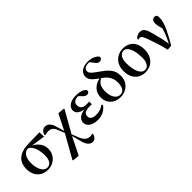

<svg xmlns="http://www.w3.org/2000/svg" viewBox="124 -1952 3305 3305"><g transform="rotate(-45 1777.0 -299.0)"><path d="M294.5 16.2Q222.9 16.2 165.1 -16.3Q107.3 -48.7 73.8 -110.2Q40.2 -171.8 40.2 -257.1Q40.2 -344.6 75.4 -407.2Q110.5 -469.7 186 -504.3Q261.4 -538.9 382.5 -541.4L645.6 -546.6L651.7 -437.5L363.8 -480.3L336.9 -493.5Q249.8 -494 209.4 -434.2Q168.9 -374.4 168.9 -277.8Q168.9 -194.4 189.4 -136.5Q209.8 -78.6 243 -48.6Q276.1 -18.7 314.2 -18.7Q371.3 -18.7 403 -66.6Q434.7 -114.5 434.7 -199.6Q434.7 -251.2 425.1 -302.6Q415.6 -354.1 396.8 -396.8Q378 -439.5 349.4 -466.3Q320.8 -493.2 283.2 -495.5L304.9 -504.5Q350.2 -496.4 394.6 -475.4Q439 -454.4 475.1 -420.2Q511.3 -385.9 533.4 -339.8Q555.4 -293.6 555.4 -235.7Q555.4 -165.4 521.5 -108.2Q487.5 -51.1 428.8 -17.5Q370.1 16.2 294.5 16.2Z M717.4 205.7 709.4 195.2 958.4 -248.5 1108.2 -547 1228.1 -538.4 1237 -526.4 1005.2 -116.8 839.9 215.9ZM1176.8 221.1Q1135.8 221.1 1099.1 183.7Q1062.4 146.3 1041.3 58.3L992.9 -127.7H982.5L1006.7 -148.6L1055.6 -23.9Q1088 59.2 1126.5 91.1Q1165.1 123 1212.1 123Q1227.9 123 1244.6 120.5Q1261.3 118 1270.9 112.5L1279.7 128.5Q1266.5 172.4 1243 196.7Q1219.6 221.1 1176.8 221.1ZM956.1 -209.8 910.8 -321.5Q892.8 -374.3 871.9 -402.9Q851.1 -431.5 824.5 -442.3Q798 -453.1 762.8 -453.1Q735.3 -453.1 718 -449Q700.7 -444.9 688 -438.1L675.8 -457.5Q691.5 -503.8 720 -526.8Q748.5 -549.9 786.5 -549.9Q830.8 -549.9 866.6 -514.7Q902.3 -479.4 921.7 -410.9L972.8 -231.6H985.9Z M1511.9 16.2Q1450.5 16.2 1401.4 -1.2Q1352.4 -18.5 1323.9 -51.5Q1295.4 -84.5 1295.4 -130.8Q1295.4 -168.4 1318 -201.7Q1340.6 -235 1392.8 -257.1Q1445 -279.1 1533.4 -283.1V-274.3Q1418.6 -278.8 1368.1 -315.2Q1317.6 -351.5 1317.6 -404.7Q1317.6 -443.9 1341.9 -477.5Q1366.2 -511 1415.6 -531.5Q1465.1 -551.9 1540 -551.9Q1584 -551.9 1624.7 -543.9Q1665.5 -535.8 1695.9 -519.6Q1726.3 -503.3 1739.7 -479.2Q1741.2 -452.9 1727.8 -437.9Q1714.4 -422.9 1689.1 -422.9Q1667.6 -422.9 1649.6 -429.9Q1631.7 -436.8 1605.2 -466.1L1542.2 -533.9L1603.5 -534.8L1625.7 -509.1Q1598.5 -511.9 1579.4 -513.3Q1560.2 -514.7 1542.4 -514.7Q1490.6 -514.7 1460.6 -488.3Q1430.6 -461.8 1430.6 -416.3Q1430.6 -370.3 1461.5 -341.3Q1492.5 -312.4 1565.1 -312.4Q1579.8 -312.4 1593.7 -312.9Q1607.7 -313.4 1626.4 -314.4V-249.8Q1603.3 -251.6 1591.5 -251.6Q1579.7 -251.6 1570.3 -251.6Q1513.7 -251.6 1481.6 -239.1Q1449.6 -226.7 1436.3 -205.6Q1423.1 -184.5 1423.1 -156.2Q1423.1 -117.7 1453.4 -92.5Q1483.7 -67.3 1549.1 -67.3Q1609.3 -67.3 1653 -82.4Q1696.6 -97.5 1734.2 -127.9L1752.3 -106.5Q1719.7 -53.4 1656.5 -18.6Q1593.3 16.2 1511.9 16.2Z M2068.5 15.5Q1991.1 15.5 1934.4 -16Q1877.7 -47.4 1847 -100.8Q1816.4 -154.2 1816.4 -219Q1816.4 -295.8 1848.7 -349.3Q1881.1 -402.8 1938.3 -434.9Q1995.5 -467 2069.1 -476.6V-487.7L2086.7 -465.6Q2034.1 -447.1 2002.6 -416.6Q1971.1 -386.1 1957.6 -345Q1944 -303.9 1944 -253.5Q1944 -140.4 1985.6 -79.3Q2027.1 -18.2 2086.7 -18.2Q2146.5 -18.2 2177.9 -62.9Q2209.2 -107.6 2209.2 -201.4Q2209.2 -279.5 2171.8 -341.9Q2134.4 -404.3 2058.5 -453.9Q1987.8 -501.2 1949.5 -535.6Q1911.2 -570 1896.3 -600.1Q1881.4 -630.2 1881.4 -664.2Q1881.4 -710.4 1907.7 -745.2Q1934 -780.1 1981 -799.5Q2027.9 -819 2091.2 -819Q2170 -819 2225.8 -792.8Q2281.6 -766.6 2302.9 -727.4Q2302.1 -704.8 2285.2 -688Q2268.3 -671.1 2242.8 -671.1Q2221.8 -671.1 2200.6 -684Q2179.4 -696.9 2159.5 -726.8L2103.1 -800.4L2163.3 -795.1L2166.1 -770.4Q2151.2 -780.2 2130.5 -786.5Q2109.8 -792.7 2084.5 -792.7Q2033.6 -792.7 2000.4 -771.3Q1967.1 -749.8 1967.1 -710.3Q1967.1 -688.7 1980.2 -667.5Q1993.3 -646.4 2030.4 -616.4Q2067.4 -586.4 2139.5 -536.9Q2207.3 -491 2248.4 -445.9Q2289.4 -400.9 2308.2 -352.3Q2326.9 -303.6 2326.9 -244.2Q2326.9 -164.9 2291.2 -106.3Q2255.5 -47.7 2196.7 -16.1Q2137.8 15.5 2068.5 15.5Z M2671.2 16.2Q2601.5 16.2 2543.1 -15.1Q2484.6 -46.4 2449.9 -109.5Q2415.2 -172.7 2415.2 -267.9Q2415.2 -337.8 2436.5 -390.7Q2457.7 -443.6 2494.8 -479.3Q2531.8 -515 2579.5 -533.5Q2627.2 -551.9 2680.6 -551.9Q2755.8 -551.9 2813.3 -520.8Q2870.7 -489.7 2903 -428Q2935.3 -366.2 2935.3 -274.3Q2935.3 -202.9 2914.1 -148.4Q2892.8 -94 2855.9 -57.2Q2819 -20.5 2771.4 -2.1Q2723.8 16.2 2671.2 16.2ZM2688.4 -18.7Q2727.5 -18.7 2753.8 -41Q2780.1 -63.3 2794 -103.1Q2807.9 -142.8 2807.9 -193.3Q2807.9 -296.1 2789.3 -368.4Q2770.8 -440.6 2738.6 -478.8Q2706.5 -517 2665.1 -517Q2629.5 -517 2601.9 -495.1Q2574.3 -473.2 2559.1 -433.5Q2543.9 -393.7 2543.9 -341.7Q2543.9 -231.8 2564.3 -160.1Q2584.6 -88.3 2617.8 -53.5Q2651 -18.7 2688.4 -18.7Z M3213.4 10.4Q3194 -85.1 3166.4 -167.9Q3138.8 -250.6 3113.4 -325.6Q3085.6 -408.5 3065.5 -442.8Q3045.4 -477.1 3017.3 -477.1Q2997.9 -477.1 2981.9 -469.1L2973.2 -484.7Q2989.4 -515.8 3020.5 -531.7Q3051.5 -547.7 3085.9 -547.7Q3123.3 -547.7 3149 -530.5Q3174.8 -513.4 3194.4 -473.1Q3214 -432.7 3230.2 -362.4Q3251.9 -288.2 3272.6 -200Q3293.3 -111.8 3303.2 -18.2H3285.1L3292.6 -33.3Q3318.1 -84.4 3339.3 -130.6Q3360.4 -176.8 3378.1 -221.5Q3395.8 -266.3 3409.4 -313.9Q3423 -361.6 3433.6 -415.3L3423.2 -256.3Q3403.1 -330.2 3391.2 -380.8Q3379.3 -431.4 3379.3 -462Q3379.3 -502.5 3397.5 -527.6Q3415.6 -552.7 3450 -552.7Q3466.5 -552.7 3477.3 -547.5Q3488 -542.3 3498.6 -530.7Q3502.8 -516.3 3503.8 -503Q3504.8 -489.8 3504.8 -471.2Q3504.8 -425.1 3486.8 -367.5Q3468.9 -310 3439.5 -246.5Q3410.2 -183 3374.8 -119Q3339.5 -55.1 3304.4 2.8Z"/></g></svg>

Font: Noto Serif KR
Style: Regular
Weight: 200
Designer: Ryoko NISHIZUKA 西塚涼子 (kana & ideographs); Frank Grießhammer (Latin, Greek & Cyrillic); Wenlong ZHANG 张文龙 (bopomofo); San
Foundry: Adobe
Version: Version 2.001;hotconv 1.1.0;makeotfexe 2.6.0